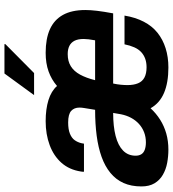

<svg xmlns="http://www.w3.org/2000/svg" viewBox="23 -787 776 862"><g transform="rotate(-90 411.0 -356.0)"><path d="M170 12Q140 12 110.5 6.5Q81 1 57 -13Q33 -27 19 -50.5Q5 -74 5 -109Q5 -155 20.5 -189.5Q36 -224 66 -248.5Q96 -273 138 -288Q180 -303 233 -310Q286 -317 349 -317L357 -366Q358 -372 358.5 -377Q359 -382 359 -387Q359 -411 344 -424.5Q329 -438 292 -438Q261 -438 241.5 -430Q222 -422 212.5 -408.5Q203 -395 199 -378L197 -367H71Q71 -370 71 -374Q71 -378 72 -381Q80 -433 111 -468Q142 -503 190.5 -521Q239 -539 298 -539Q352 -539 392.5 -526.5Q433 -514 456 -488Q485 -513 521.5 -526Q558 -539 605 -539Q668 -539 710.5 -520Q753 -501 775 -461.5Q797 -422 797 -361Q797 -338 793.5 -308.5Q790 -279 782 -236H467Q463 -217 461.5 -201Q460 -185 460 -172Q460 -144 468 -124.5Q476 -105 494 -95.5Q512 -86 540 -86Q561 -86 578 -92Q595 -98 608 -110Q621 -122 629.5 -141Q638 -160 643 -185H772Q764 -136 744.5 -98.5Q725 -61 695 -37Q665 -13 625.5 -0.5Q586 12 539 12Q471 12 425 -7.5Q379 -27 356 -68Q333 -43 304.5 -25Q276 -7 242.5 2.5Q209 12 170 12ZM203 -89Q227 -89 248 -97Q269 -105 285.5 -120Q302 -135 313 -155.5Q324 -176 329 -201L335 -236Q275 -236 232 -225Q189 -214 166 -191.5Q143 -169 143 -135Q143 -120 149.5 -109.5Q156 -99 170 -94Q184 -89 203 -89ZM482 -317H661Q664 -333 665.5 -346Q667 -359 667 -368Q667 -394 659 -409.5Q651 -425 636 -432.5Q621 -440 599 -440Q567 -440 544.5 -426Q522 -412 507 -384.5Q492 -357 482 -317ZM415 -591 512 -724H644V-720L514 -591Z"/></g></svg>

Font: Archivo SemiCondensed
Style: Bold Italic
Weight: 700
Width: 4
Italic angle: -10°
Designer: Hector Gatti
Foundry: Omnibus-Type
Version: Version 2.001